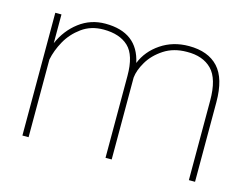

<svg xmlns="http://www.w3.org/2000/svg" viewBox="-78 -654 1018 781"><g transform="rotate(15 431.0 -263.5)"><path d="M69 -517H95V-396Q120 -454 168 -490.5Q216 -527 278 -527Q414 -527 440 -405Q461 -458 512 -492.5Q563 -527 630 -527Q711 -527 753.5 -481Q796 -435 796 -335V0H770V-335Q770 -427 732.5 -465Q695 -503 628 -502Q572 -502 531.5 -475.5Q491 -449 469.5 -412.5Q448 -376 445 -345V0H419V-345Q419 -432 382 -467Q345 -502 277 -502Q224 -502 185.5 -474Q147 -446 125 -406.5Q103 -367 95 -327V0H69Z"/></g></svg>

Font: FreesentationVF
Style: Regular
Weight: 400
Designer: glyphs from Roboto by Christian Robertson / Hangul glyphs from Noto Sans CJK(Source Han Sans) by Jang Soo-young and Kang
Foundry: PT&
Version: Version 2.001;Glyphs 3.3.1 (3343)